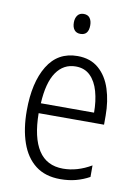

<svg xmlns="http://www.w3.org/2000/svg" viewBox="-84 -787 613 853"><g transform="rotate(10 222.5 -360.5)"><path d="M230 -542Q288 -542 325.5 -509.5Q363 -477 380.5 -422.5Q398 -368 398 -303V-262H103Q104 -152 141 -95Q178 -38 252 -38Q316 -38 379 -75V-23Q350 -7 318 1.5Q286 10 248 10Q180 10 136 -24Q92 -58 70.5 -120Q49 -182 49 -264Q49 -391 95 -466.5Q141 -542 230 -542ZM230 -495Q175 -495 142.5 -448Q110 -401 105 -307H345Q345 -359 333 -402Q321 -445 295.5 -470Q270 -495 230 -495ZM224 -731Q243 -731 252 -718.5Q261 -706 261 -686Q261 -641 224 -641Q206 -641 196.5 -653Q187 -665 187 -686Q187 -706 196.5 -718.5Q206 -731 224 -731Z"/></g></svg>

Font: Noto Sans Condensed Light
Style: Regular
Weight: 300
Width: 3
Designer: Monotype Design Team
Foundry: Monotype Imaging Inc.
Version: Version 2.013; ttfautohint (v1.8.4.7-5d5b)